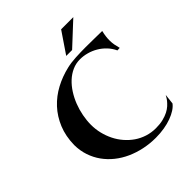

<svg xmlns="http://www.w3.org/2000/svg" viewBox="-245 -1047 1225 1225"><g transform="rotate(-45 368.0 -434.5)"><path d="M691.9 -544.9 669.9 -543.9Q655.8 -574.7 633.1 -598.6Q610.4 -622.6 582.3 -639.2Q554.2 -655.8 522.9 -664.3Q491.7 -672.9 460.9 -672.9Q423.8 -672.9 391.1 -658.2Q358.4 -643.6 331.1 -618.2Q303.7 -592.8 282 -558.8Q260.3 -524.9 245.4 -486.6Q230.5 -448.2 222.7 -407.2Q214.8 -366.2 214.8 -327.1Q214.8 -287.6 224.1 -249.5Q233.4 -211.4 250.5 -177Q267.6 -142.6 292.5 -113.8Q317.4 -85 348.1 -63.7Q378.9 -42.5 415.5 -30.8Q452.1 -19 493.2 -19Q530.3 -19 558.6 -26.1Q586.9 -33.2 607.7 -43.9Q628.4 -54.7 642.6 -67.6Q656.7 -80.6 666 -92.3Q675.3 -104 679.9 -113Q684.6 -122.1 687 -125L679.2 -56.2Q666.5 -39.1 644.3 -24.7Q622.1 -10.3 592.3 0.7Q562.5 11.7 526.1 17.8Q489.7 23.9 449.2 23.9Q395.5 23.9 345 13.2Q294.4 2.4 250 -17.6Q205.6 -37.6 168.7 -67.1Q131.8 -96.7 105.2 -133.8Q78.6 -170.9 63.5 -215.8Q48.3 -260.7 47.9 -312Q49.3 -391.1 75.4 -454.3Q101.6 -517.6 145.3 -564.7Q189 -611.8 247.1 -642.8Q305.2 -673.8 371.1 -689Q405.8 -697.3 450.7 -699.7Q495.6 -702.1 541 -702.1Q585 -702.1 623.8 -701.2Q662.6 -700.2 689 -700.2Q683.6 -677.2 681.4 -659.4Q679.2 -641.6 679.2 -626Q679.2 -604 682.6 -585.2Q686 -566.4 691.9 -544.9ZM621.1 -893.1 467.3 -750H414.1L511.2 -893.1Z"/></g></svg>

Font: Uncial Antiqua
Style: Regular
Weight: 400
Version: Version 1.000